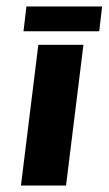

<svg xmlns="http://www.w3.org/2000/svg" viewBox="-20 -576 337 596"><path d="M239 -437 185 0H45L99 -437ZM297 -556 288 -479H53L62 -556Z"/></svg>

Font: Josefin Sans
Style: Bold Italic
Weight: 700
Italic angle: -7°
Designer: Santiago Orozco
Foundry: Typemade
Version: Version 2.000